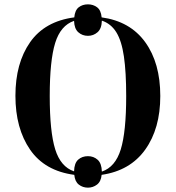

<svg xmlns="http://www.w3.org/2000/svg" viewBox="-20 -800 810 884"><path d="M385 64Q361 64 343 50Q325 36 322 5Q186 -13 118.5 -111Q51 -209 51 -359Q51 -509 118.5 -605.5Q186 -702 322 -720Q325 -753 342.5 -766.5Q360 -780 385 -780Q409 -780 427 -766.5Q445 -753 448 -720Q579 -702 648.5 -606Q718 -510 718 -358Q718 -208 648.5 -111Q579 -14 448 5Q445 36 426.5 50Q408 64 385 64ZM321 -11Q322 -49 340 -65Q358 -81 385 -81Q411 -81 429.5 -64.5Q448 -48 449 -10Q511 -31 536 -112Q561 -193 561 -358Q561 -468 550.5 -540Q540 -612 515.5 -651.5Q491 -691 449 -705Q448 -668 429 -651.5Q410 -635 385 -635Q359 -635 340.5 -651.5Q322 -668 321 -704Q259 -683 234 -602Q209 -521 209 -358Q209 -194 234 -113Q259 -32 321 -11Z"/></svg>

Font: Noto Serif Display SemiCondensed
Style: Bold
Weight: 700
Width: 4
Designer: Monotype Design Team
Foundry: Monotype Imaging Inc.
Version: Version 2.009